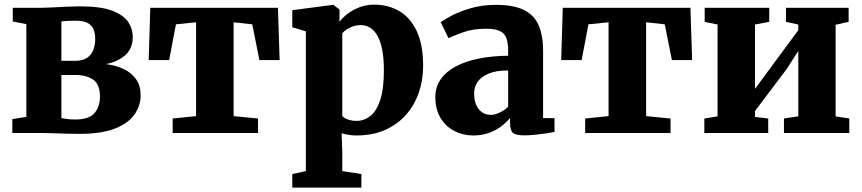

<svg xmlns="http://www.w3.org/2000/svg" viewBox="-20 -588 3810 849"><path d="M329.5 4Q301.5 4 270.8 3Q240 2 211.2 1Q182.5 0 160.5 0H34.5V-61.5L96.5 -71V-481L36.5 -493V-553.5H164Q182.5 -553.5 212.5 -555.2Q242.5 -557 275.2 -558.5Q308 -560 333.5 -560Q425 -560 475.8 -540.8Q526.5 -521.5 546.8 -491Q567 -460.5 567 -425Q567 -373.5 534 -344.2Q501 -315 448.5 -304.5Q493.5 -299 528 -282.2Q562.5 -265.5 582.2 -236.8Q602 -208 602 -166.5Q602 -122 575.5 -83Q549 -44 489.5 -20Q430 4 329.5 4ZM311.5 -59.5Q374 -59.5 398 -88Q422 -116.5 422 -160.5Q422 -215 391.8 -235.8Q361.5 -256.5 313.5 -256.5H251.5V-66Q257.5 -64.5 267 -63Q276.5 -61.5 288.2 -60.5Q300 -59.5 311.5 -59.5ZM251.5 -319H310.5Q345 -319 364.8 -332.2Q384.5 -345.5 392.8 -367.8Q401 -390 401 -416.5Q401 -441 393.2 -459Q385.5 -477 366.5 -486.8Q347.5 -496.5 313.5 -496.5Q297 -496.5 281.5 -495.8Q266 -495 251.5 -493.5Z M743.5 0V-64L847 -74.5V-489.5L758 -480.5L728 -322.5H637.5L644.5 -553.5H1209L1216.5 -322.5H1127L1095.5 -480.5L1013 -489.5V-74.5L1121 -64V0Z M1272.5 241.5V181.5L1332.5 168.5V-449.5L1272.5 -467.5V-543L1451.5 -566.5H1454.5L1481.5 -545.5L1481 -491.5Q1494.5 -509.5 1517 -527Q1539.5 -544.5 1569.8 -556Q1600 -567.5 1635 -567.5Q1695 -567.5 1744 -539.8Q1793 -512 1822 -452Q1851 -392 1851 -295.5Q1851 -234.5 1832.2 -179.2Q1813.5 -124 1775.8 -81Q1738 -38 1683 -13.5Q1628 11 1554.5 11Q1537 11 1518.8 7.8Q1500.5 4.5 1490.5 1L1493.5 81V168.5L1578 181.5V241.5ZM1557 -53.5Q1590 -53.5 1617.5 -75Q1645 -96.5 1661.2 -145.5Q1677.5 -194.5 1677.5 -278Q1677.5 -331 1670 -368.8Q1662.5 -406.5 1648.8 -430.5Q1635 -454.5 1616.2 -465.8Q1597.5 -477 1575.5 -477Q1557 -477 1541 -471.5Q1525 -466 1512.8 -457.8Q1500.5 -449.5 1493.5 -441V-75Q1500.5 -66.5 1517.5 -60Q1534.5 -53.5 1557 -53.5Z M2072.5 11Q2027 11 1988.8 -9Q1950.5 -29 1927.8 -66.8Q1905 -104.5 1905 -158.5Q1905 -204 1929.2 -238.2Q1953.5 -272.5 1997.2 -295.2Q2041 -318 2099.8 -329.5Q2158.5 -341 2227 -341.5V-363Q2227 -397 2219.5 -418.5Q2212 -440 2191 -450.5Q2170 -461 2129 -461Q2072 -461 2029.5 -445.8Q1987 -430.5 1963 -419.5L1929 -489.5Q1942.5 -500.5 1977 -518.8Q2011.5 -537 2062 -551.8Q2112.5 -566.5 2173 -566.5Q2251.5 -566.5 2297 -543.8Q2342.5 -521 2362 -475.8Q2381.5 -430.5 2381.5 -362.5V-66L2432 -65.5V-4.5Q2420.5 -2 2397.2 1.5Q2374 5 2347.2 7.8Q2320.5 10.5 2299 10.5Q2260.5 10.5 2248 -0.5Q2235.5 -11.5 2235.5 -43V-67Q2223 -50.5 2200.2 -32.2Q2177.5 -14 2145.2 -1.5Q2113 11 2072.5 11ZM2150.5 -80Q2168.5 -80 2190.2 -90.5Q2212 -101 2227 -116V-276.5Q2172.5 -276.5 2139.2 -262Q2106 -247.5 2091.2 -224.8Q2076.5 -202 2076.5 -175Q2076.5 -145 2085.8 -124Q2095 -103 2111.5 -91.5Q2128 -80 2150.5 -80Z M2567.5 0V-64L2671 -74.5V-489.5L2582 -480.5L2552 -322.5H2461.5L2468.5 -553.5H3033L3040.5 -322.5H2951L2919.5 -480.5L2837 -489.5V-74.5L2945 -64V0Z M3094.5 0V-64L3153 -73.5V-479.5L3096 -491.5V-553.5H3381.5V-491.5L3318.5 -479.5V-195L3370.5 -265.5L3510 -454.5V-479.5L3455.5 -491.5V-553.5H3732.5V-491.5L3675 -478.5V-73.5L3735.5 -64V0H3446.5V-64L3510 -73.5V-363L3459.5 -284L3318.5 -97V-71L3377 -64V0Z"/></svg>

Font: Merriweather 24pt Black
Style: Regular
Weight: 900
Designer: Eben Sorkin
Foundry: Eben Sorkin
Version: Version 2.100